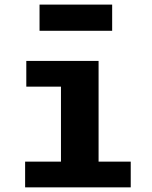

<svg xmlns="http://www.w3.org/2000/svg" viewBox="-20 -807 655 827"><path d="M404.6 -544.6V-110.8H543.1V0H88.2V-110.8H242.6V-433.8H93.3V-544.6ZM463.1 -674.4H150.3V-787.2H463.1Z"/></svg>

Font: Fira Code
Style: Bold
Weight: 700
Monospace: yes
Designer: Carrois Corporate, Edenspiekermann AG, Nikita Prokopov
Foundry: Carrois Corporate, Edenspiekermann AG, Nikita Prokopov
Version: Version 6.000; ttfautohint (v1.8.2) -l 8 -r 50 -G 200 -x 14 